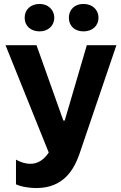

<svg xmlns="http://www.w3.org/2000/svg" viewBox="-20 -749 613 973"><path d="M403 -590C447 -590 479 -617 479 -659C479 -701 447 -729 403 -729C359 -729 329 -701 329 -659C329 -617 359 -590 403 -590ZM181 -590C222 -590 255 -617 255 -659C255 -701 222 -729 181 -729C136 -729 105 -701 105 -659C105 -617 136 -590 181 -590ZM164 204C303 204 355 109 382 33L570 -520H420L308 -138H301L165 -520H8L227 24C202 62 170 81 135 81C107 81 84 73 61 60V185C91 199 134 204 164 204Z"/></svg>

Font: Fixel Display Bold
Style: Bold
Weight: 700
Designer: AlfaBravo + MacPaw
Foundry: Kyrylo Tkachov, Marchela Mozhyna, Serhii Makarenko, Maria Weinstein, Zakhar Kryvoshyya
Version: Version 1.211